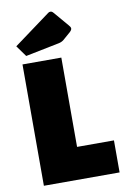

<svg xmlns="http://www.w3.org/2000/svg" viewBox="-95 -919 635 974"><g transform="rotate(-10 222.5 -432.0)"><path d="M35 0ZM50 -625H250V-165H440V0H50ZM35 -721 224 -860Q229 -864 235 -864Q240 -864 243.5 -862Q247 -860 253 -853L316 -779Q325 -769 325 -762Q325 -754 314 -744L276 -711Q265 -702 250 -699L76 -664Z"/></g></svg>

Font: Changa Black
Style: Regular
Weight: 900
Designer: Eduardo Rodriguez Tunni
Foundry: Eduardo Rodriguez Tunni
Version: Version 2.001; ttfautohint (v1.5.10-5e6f)